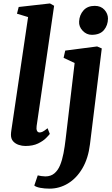

<svg xmlns="http://www.w3.org/2000/svg" viewBox="-20 -837 652 1114"><path d="M192.5 -105.5Q190 -88.5 194.5 -78.5Q199 -68.5 210 -68.5Q218 -68.5 227.5 -73Q237 -77.5 256 -93L269 -60Q264 -53 247.2 -36Q230.5 -19 200.8 -4.5Q171 10 127 10Q108 10 88.5 3.5Q69 -3 56.2 -17.2Q43.5 -31.5 43.5 -55Q43.5 -61 44.2 -68Q45 -75 46 -81.8Q47 -88.5 47.5 -92L143 -738L78.5 -757.5L88.5 -796.5L270 -817L294 -803.5ZM502 0Q492 82 458.2 139.5Q424.5 197 374.8 227.2Q325 257.5 267 257.5Q238.5 257.5 213.5 252.8Q188.5 248 179 239.5L199 180.5Q206 182.5 219.5 184.5Q233 186.5 243 186.5Q274.5 186.5 295.2 169.2Q316 152 328.5 121.8Q341 91.5 348.5 52Q356 12.5 361 -31.5L413 -471.5L349 -501.5L358.5 -543.5L543.5 -567.5L570.5 -556ZM512.5 -635Q482 -635 459.5 -658.8Q437 -682.5 439 -712.5Q441 -750.5 464.5 -776.8Q488 -803 529.5 -803Q565.5 -803 586 -780.2Q606.5 -757.5 606.5 -729Q606 -690 583 -662.5Q560 -635 512.5 -635Z"/></svg>

Font: Merriweather ExtraBold
Style: Italic
Weight: 800
Italic angle: -7.8°
Version: Version 2.101